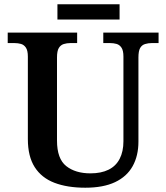

<svg xmlns="http://www.w3.org/2000/svg" viewBox="-20 -866 776 896"><path d="M378 10Q294 10 234 -13Q174 -36 142 -86Q110 -136 110 -217V-602Q110 -630 101 -643.5Q92 -657 78 -661Q64 -665 47 -665H16V-714H340V-665H309Q292 -665 277.5 -660.5Q263 -656 254.5 -642Q246 -628 246 -598V-210Q246 -125 289 -91Q332 -57 402 -57Q452 -57 486.5 -74Q521 -91 538.5 -125Q556 -159 556 -207V-602Q556 -630 547 -643.5Q538 -657 524 -661Q510 -665 493 -665H462V-714H720V-665H688Q672 -665 657 -660.5Q642 -656 634 -642Q626 -628 626 -598V-205Q626 -139 599 -90.5Q572 -42 517 -16Q462 10 378 10ZM248 -775V-846H538V-775Z"/></svg>

Font: Noto Serif Kannada SemiBold
Style: Regular
Weight: 600
Version: Version 2.003